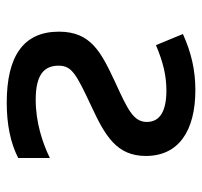

<svg xmlns="http://www.w3.org/2000/svg" viewBox="-35 -555 600 570"><g transform="rotate(90 265.0 -270.0)"><path d="M285 10C349 10 404 -1 449 -24V-118C404 -96 343 -76 276 -76C199 -76 175 -103 175 -144C175 -183 199 -196 295 -241C383 -282 443 -316 443 -403C443 -500 369 -550 247 -550C189 -550 136 -538 81 -513L114 -433C166 -455 206 -464 249 -464C311 -464 342 -444 342 -406C342 -366 305 -349 222 -311C135 -270 74 -240 74 -145C74 -40 146 10 285 10Z"/></g></svg>

Font: Noto Sans Mono Condensed Medium
Style: Regular
Weight: 500
Width: 3
Designer: Monotype Design Team
Foundry: Monotype Imaging Inc.
Version: Version 2.014